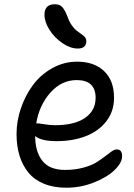

<svg xmlns="http://www.w3.org/2000/svg" viewBox="-20 -834 632 906"><path d="M347.2 -605Q312 -605 274.7 -630.4Q237.3 -655.8 213.6 -693.1Q189.9 -730.5 189.9 -764.2Q189.9 -814 238.8 -814Q260.3 -814 272.5 -802Q284.7 -790 298.8 -754.9Q306.6 -731.9 318.6 -714.8Q330.6 -697.8 342 -689Q353.5 -680.2 364 -673.1Q374.5 -666 380.9 -658.2Q387.2 -650.4 387.2 -640.1Q387.2 -605 347.2 -605ZM293 51.8Q232.9 51.8 187.3 33Q141.6 14.2 113.8 -20Q85.9 -54.2 72 -99.9Q58.1 -145.5 58.1 -202.1Q58.1 -262.7 78.6 -323Q99.1 -383.3 135.3 -432.4Q171.4 -481.4 226.3 -512.2Q281.2 -543 344.2 -543Q423.8 -543 470.9 -498.8Q518.1 -454.6 518.1 -372.1Q518.1 -308.6 481.7 -261.7Q445.3 -214.8 384.5 -191.4Q323.7 -168 247.1 -168Q174.8 -168 146 -191.9Q146 -118.7 179.7 -75.4Q213.4 -32.2 287.1 -32.2Q332.5 -32.2 370.6 -42.2Q408.7 -52.2 432.1 -66.4Q455.6 -80.6 473.6 -94.7Q491.7 -108.9 505.9 -118.9Q520 -128.9 530.8 -128.9Q556.2 -128.9 556.2 -97.2Q556.2 -65.9 520.5 -31.5Q484.9 2.9 422.6 27.3Q360.4 51.8 293 51.8ZM155.8 -252Q162.6 -252 189.7 -247.6Q216.8 -243.2 240.2 -243.2Q331.1 -243.2 381.1 -277.6Q431.2 -312 431.2 -372.1Q431.2 -456.1 341.8 -456.1Q270.5 -456.1 218 -397.2Q165.5 -338.4 150.9 -252Z"/></svg>

Font: Shantell Sans Irregular
Style: Regular
Weight: 400
Designer: Stephen Nixon, Anya Danilova, Shantell Martin
Foundry: Arrow Type
Version: Version 1.006;[9816181b4]